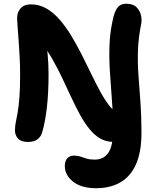

<svg xmlns="http://www.w3.org/2000/svg" viewBox="-20 -733 835 1013"><path d="M578.2 15.6Q539.6 15.6 508.8 -2.3Q478 -20.2 452 -52.3Q426 -84.4 403 -126.2Q380 -168 357.4 -216.6Q334.8 -265.2 310.5 -316.6Q286.2 -368 258 -418.1Q229.8 -468.2 195.2 -513L222.2 -518.6Q228.4 -478.8 231.1 -449.4Q233.8 -420 235 -394.9Q236.2 -369.8 236.2 -342Q236.2 -248 228 -171.7Q219.8 -95.4 203.6 -38.6Q197.2 -13 178.5 1.5Q159.8 16 128.2 16Q91.2 16 75.1 -1.8Q59 -19.6 59 -45.4Q59 -66.2 63 -86.4Q67 -106.6 72.6 -136.5Q78.2 -166.4 82.2 -215.4Q86.2 -264.4 86.2 -342Q86.2 -385 83.7 -431.5Q81.2 -478 78.2 -520.5Q75.2 -563 72.7 -594.5Q70.2 -626 70.2 -638Q70.2 -668 88.7 -689Q107.2 -710 143.2 -710Q186.6 -710 224.2 -688.6Q261.8 -667.2 294.2 -630Q326.6 -592.8 355.2 -545.8Q383.8 -498.8 409.6 -447.8Q435.4 -396.8 459.6 -346.6Q483.8 -296.4 507.1 -253.2Q530.4 -210 554.1 -179Q577.8 -148 602.4 -135.2Q627.8 -120.8 639.3 -102Q650.8 -83.2 650.8 -55.4Q650.8 -25.4 631.6 -4.9Q612.4 15.6 578.2 15.6ZM488.2 260Q409 260 365.5 225.4Q322 190.8 322 143Q322 116.8 334.9 102.4Q347.8 88 369.6 88Q389.2 88 404.3 93.1Q419.4 98.2 436.8 103.7Q454.2 109.2 479.2 109.2Q527 109.2 551.7 72.7Q576.4 36.2 576.4 -43Q576.4 -130 570.2 -208.4Q564 -286.8 559.5 -360.2Q555 -433.6 558.2 -504.5Q561.4 -575.4 579.4 -646.8Q589.2 -682.8 604.6 -698.1Q620 -713.4 645.6 -713.4Q681.8 -713.4 700.2 -695Q718.6 -676.6 724 -651.5Q729.4 -626.4 724.6 -605Q709.8 -530.8 707.8 -464.8Q705.8 -398.8 710.7 -332.8Q715.6 -266.8 721 -193.8Q726.4 -120.8 726.4 -32.8Q726.4 70.6 696.8 135.3Q667.2 200 613.5 230Q559.8 260 488.2 260Z"/></svg>

Font: Shantell Sans Light
Style: Regular
Weight: 300
Designer: Stephen Nixon, Anya Danilova, Shantell Martin
Foundry: Arrow Type
Version: Version 1.011;[c5ecc13dd]